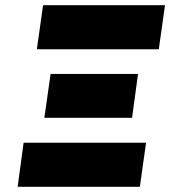

<svg xmlns="http://www.w3.org/2000/svg" viewBox="-20 -720 656 740"><path d="M146 -700 122 -530H592L616 -700ZM175 -435 151 -266H489L512 -435ZM71 -170 48 0H519L543 -170Z"/></svg>

Font: Unageo
Style: Black-Italic
Weight: 900
Designer: Richard Sepsi
Foundry: Richard Sepsi
Version: Version 2.000